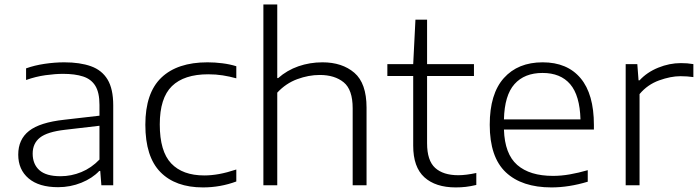

<svg xmlns="http://www.w3.org/2000/svg" viewBox="-20 -828 3126 858"><path d="M239.5 8.5Q154 8.5 107.8 -30.8Q61.5 -70 61.5 -137Q61.5 -205 109.8 -243Q158 -281 268 -293L424.5 -311V-359.5Q424.5 -414.5 406 -444.5Q387.5 -474.5 351.2 -486.2Q315 -498 262 -498Q227 -498 183.5 -492Q140 -486 96.5 -470.5V-522.5Q134 -536 179.5 -542.8Q225 -549.5 267 -549.5Q337.5 -549.5 386.5 -532Q435.5 -514.5 460.8 -472.5Q486 -430.5 486 -357.5V0H433L428 -64H423.5Q393 -31.5 343.8 -11.5Q294.5 8.5 239.5 8.5ZM126 -141.5Q126 -94.5 156 -67.5Q186 -40.5 250.5 -40.5Q298.5 -40.5 343.5 -59Q388.5 -77.5 424.5 -115V-266L270.5 -248Q191.5 -239 158.8 -213.2Q126 -187.5 126 -141.5Z M887 9.5Q764 9.5 696.8 -59Q629.5 -127.5 629.5 -270.5Q629.5 -412.5 701 -481Q772.5 -549.5 907.5 -549.5Q940.5 -549.5 974 -545.2Q1007.5 -541 1036 -532V-478Q1005.5 -486.5 975.2 -491.2Q945 -496 910.5 -496Q802.5 -496 748.2 -443Q694 -390 694 -272Q694 -151.5 745 -97.8Q796 -44 893 -44Q924 -44 958.8 -50.2Q993.5 -56.5 1036 -70.5V-17Q964.5 9.5 887 9.5Z M1157 0V-808H1219V-479H1223Q1262.5 -514 1313.5 -531.8Q1364.5 -549.5 1421 -549.5Q1509 -549.5 1563.5 -502.8Q1618 -456 1618 -347V0H1556V-344Q1556 -427.5 1515.8 -460.2Q1475.5 -493 1409 -493Q1359 -493 1308.2 -474.2Q1257.5 -455.5 1219 -414V0Z M2016.5 9.5Q1926.5 9.5 1876.5 -35.8Q1826.5 -81 1826.5 -177V-488.5H1711V-541.5H1826.5L1836.5 -740H1888.5V-541.5H2098V-488.5H1888.5V-188Q1888.5 -110.5 1924.5 -77.8Q1960.5 -45 2028 -45Q2062 -45 2108.5 -55V-1.5Q2083 4.5 2061.8 7Q2040.5 9.5 2016.5 9.5Z M2444.5 9.5Q2312 9.5 2240.2 -58.2Q2168.5 -126 2168.5 -270.5Q2168.5 -408.5 2231.5 -479Q2294.5 -549.5 2405 -549.5Q2515 -549.5 2574.5 -478.5Q2634 -407.5 2634 -269.5V-249H2232Q2235.5 -139.5 2291.5 -90.8Q2347.5 -42 2451.5 -42Q2488 -42 2526.5 -48.8Q2565 -55.5 2606.5 -67.5V-16Q2522 9.5 2444.5 9.5ZM2404.5 -502Q2323.5 -502 2279 -452Q2234.5 -402 2232 -294.5H2574Q2571 -401.5 2528 -451.8Q2485 -502 2404.5 -502Z M2776 0V-541.5H2828L2833.5 -469H2838Q2871 -505 2921.2 -525.5Q2971.5 -546 3022.5 -546Q3038 -546 3050.8 -545Q3063.5 -544 3078.5 -541.5V-483.5Q3064.5 -485.5 3050.2 -486.5Q3036 -487.5 3020.5 -487.5Q2977.5 -487.5 2925.5 -468.8Q2873.5 -450 2838 -407.5V0Z"/></svg>

Font: Encode Sans Exp Lt
Style: Regular
Weight: 300
Width: 7
Designer: Multiple Designers
Foundry: Impallari Type
Version: Version 3.002; ttfautohint (v1.8.3) -l 8 -r 50 -G 200 -x 14 